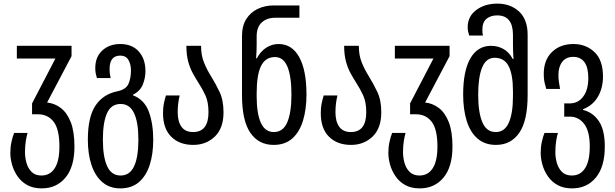

<svg xmlns="http://www.w3.org/2000/svg" viewBox="-20 -790 3396 1060"><path d="M210 250Q163 250 130 231.5Q97 213 76.5 183Q56 153 46.5 119Q37 85 37 54Q37 22 43.5 -7.5Q50 -37 58 -56H132Q127 -39 122.5 -12Q118 15 118 51Q118 79 126 108.5Q134 138 154 158.5Q174 179 209 179Q256 179 282 139Q308 99 308 19Q308 -77 276 -118Q244 -159 190 -159H157V-219L286 -467H73V-537H375V-480L240 -224Q281 -220 315.5 -194Q350 -168 370.5 -116Q391 -64 391 19Q391 131 341.5 190.5Q292 250 210 250Z M644 250Q585 250 545 215.5Q505 181 485 120.5Q465 60 465 -19Q465 -144 507 -207Q549 -270 628 -286Q676 -296 689.5 -327.5Q703 -359 703 -401Q703 -435 689 -459Q675 -483 644 -483Q585 -483 585 -409Q585 -394 586.5 -383Q588 -372 591 -359H515Q511 -372 508.5 -384.5Q506 -397 506 -414Q506 -476 545 -511.5Q584 -547 644 -547Q709 -547 746 -506Q783 -465 783 -397Q783 -360 768.5 -323.5Q754 -287 714 -267V-264Q778 -239 802 -172.5Q826 -106 826 -19Q826 60 806.5 120.5Q787 181 747 215.5Q707 250 644 250ZM646 179Q696 179 720 128.5Q744 78 744 -19Q744 -115 720 -165.5Q696 -216 646 -216Q594 -216 571 -165.5Q548 -115 548 -19Q548 76 571.5 127.5Q595 179 646 179Z M1047 10Q971 10 925.5 -35Q880 -80 880 -165Q880 -194 884 -215Q888 -236 896 -263H972Q961 -218 961 -170Q961 -119 982 -90Q1003 -61 1046 -61Q1131 -61 1131 -170Q1131 -227 1114 -263.5Q1097 -300 1075 -334Q1059 -359 1044 -386.5Q1029 -414 1019 -450.5Q1009 -487 1009 -537H1090Q1090 -485 1106 -445.5Q1122 -406 1144 -371Q1170 -329 1192 -283Q1214 -237 1214 -170Q1214 -82 1166 -36Q1118 10 1047 10Z M1491 10Q1408 10 1362 -57Q1316 -124 1316 -266V-590Q1316 -647 1339.5 -684.5Q1363 -722 1403 -741Q1443 -760 1491 -760H1633V-692H1500Q1453 -692 1425 -666Q1397 -640 1397 -590V-542Q1397 -513 1394 -468H1398Q1418 -506 1449.5 -526.5Q1481 -547 1518 -547Q1592 -547 1632 -474.5Q1672 -402 1672 -268Q1672 -186 1652.5 -123Q1633 -60 1593 -25Q1553 10 1491 10ZM1492 -61Q1543 -61 1566 -115Q1589 -169 1589 -267Q1589 -368 1567 -421.5Q1545 -475 1498 -475Q1446 -475 1421.5 -426.5Q1397 -378 1397 -274V-259Q1397 -164 1420 -112.5Q1443 -61 1492 -61Z M1918 10Q1842 10 1796.5 -35Q1751 -80 1751 -165Q1751 -194 1755 -215Q1759 -236 1767 -263H1843Q1832 -218 1832 -170Q1832 -119 1853 -90Q1874 -61 1917 -61Q2002 -61 2002 -170Q2002 -227 1985 -263.5Q1968 -300 1946 -334Q1930 -359 1915 -386.5Q1900 -414 1890 -450.5Q1880 -487 1880 -537H1961Q1961 -485 1977 -445.5Q1993 -406 2015 -371Q2041 -329 2063 -283Q2085 -237 2085 -170Q2085 -82 2037 -36Q1989 10 1918 10Z M2297 250Q2250 250 2217 231.5Q2184 213 2163.5 183Q2143 153 2133.5 119Q2124 85 2124 54Q2124 22 2130.5 -7.5Q2137 -37 2145 -56H2219Q2214 -39 2209.5 -12Q2205 15 2205 51Q2205 79 2213 108.5Q2221 138 2241 158.5Q2261 179 2296 179Q2343 179 2369 139Q2395 99 2395 19Q2395 -77 2363 -118Q2331 -159 2277 -159H2244V-219L2373 -467H2160V-537H2462V-480L2327 -224Q2368 -220 2402.5 -194Q2437 -168 2457.5 -116Q2478 -64 2478 19Q2478 131 2428.5 190.5Q2379 250 2297 250Z M2718 10Q2657 10 2616.5 -25Q2576 -60 2556.5 -123Q2537 -186 2537 -268Q2537 -399 2577 -468Q2617 -537 2691 -537Q2728 -537 2759.5 -519.5Q2791 -502 2811 -464H2815Q2812 -509 2812 -538V-597Q2812 -705 2725 -705Q2688 -705 2665.5 -686Q2643 -667 2643 -625Q2643 -611 2646 -594H2570Q2566 -607 2564 -618Q2562 -629 2562 -640Q2562 -699 2609 -734.5Q2656 -770 2726 -770Q2798 -770 2845.5 -726.5Q2893 -683 2893 -597V-266Q2893 -124 2847 -57Q2801 10 2718 10ZM2717 -61Q2766 -61 2789 -112.5Q2812 -164 2812 -259V-286Q2812 -379 2788 -425Q2764 -471 2711 -471Q2664 -471 2642 -418Q2620 -365 2620 -267Q2620 -169 2643 -115Q2666 -61 2717 -61Z M3138 250Q3091 250 3058 231.5Q3025 213 3004.5 183Q2984 153 2974.5 119Q2965 85 2965 54Q2965 22 2971.5 -7.5Q2978 -37 2986 -56H3060Q3055 -39 3050.5 -12Q3046 15 3046 51Q3046 79 3054 108.5Q3062 138 3082 158.5Q3102 179 3137 179Q3184 179 3210 139Q3236 99 3236 19Q3236 -66 3205 -106Q3174 -146 3127 -146H3095V-219H3124Q3172 -219 3200 -257Q3228 -295 3228 -359Q3228 -418 3206.5 -447Q3185 -476 3145 -476Q3105 -476 3084 -448.5Q3063 -421 3063 -377Q3063 -354 3065.5 -339Q3068 -324 3072 -299H2996Q2988 -325 2985 -341.5Q2982 -358 2982 -382Q2982 -459 3027.5 -503Q3073 -547 3146 -547Q3215 -547 3262 -502.5Q3309 -458 3309 -367Q3309 -304 3281 -256Q3253 -208 3199 -187V-183Q3253 -170 3286 -121.5Q3319 -73 3319 19Q3319 131 3269.5 190.5Q3220 250 3138 250Z"/></svg>

Font: Noto Sans Georgian ExtraCondensed
Style: Regular
Weight: 400
Width: 2
Designer: Monotype Design Team, Akaki Razmadze
Foundry: Google LLC
Version: Version 2.005; ttfautohint (v1.8.4.7-5d5b)